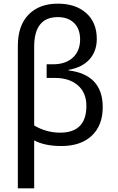

<svg xmlns="http://www.w3.org/2000/svg" viewBox="-20 -785 640 1045"><path d="M353 -404.8V-401.9Q539.1 -378.4 539.1 -202.1Q539.1 -102.1 479.2 -46.1Q419.4 9.8 314 9.8Q223.1 9.8 166 -21V240.2H77.1V-535.2Q77.1 -645.5 135.3 -705.3Q193.4 -765.1 294.9 -765.1Q391.6 -765.1 449.2 -713.9Q506.8 -662.6 506.8 -573.2Q506.8 -506.8 467.5 -462.4Q428.2 -418 353 -404.8ZM166 -102.1Q231.9 -63 307.1 -63Q450.2 -63 450.2 -209Q450.2 -280.3 403.8 -320.6Q357.4 -360.8 279.8 -360.8H233.9V-435.1H268.1Q337.4 -435.1 376.7 -471.7Q416 -508.3 416 -569.8Q416 -627.4 383.3 -659.7Q350.6 -691.9 294.9 -691.9Q166 -691.9 166 -530.8Z"/></svg>

Font: Apple Sans Adjectives
Style: Regular
Weight: 400
Monospace: yes
Foundry: Apple Sans Adjectives
Version: Version 0.01